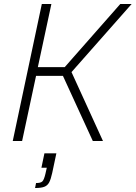

<svg xmlns="http://www.w3.org/2000/svg" viewBox="-20 -708 681 964"><path d="M44 0 190 -688H238L170 -371H305L584 -688H641L339 -346L497 0H446L296 -327H161L91 0ZM208 165 215 134H188L203 62H263L242 161Q235 193 226.5 208.5Q218 224 202 230Q186 236 156 236L161 211Q184 211 192.5 203Q201 195 208 165Z"/></svg>

Font: Saira Semi Condensed ExtraLight
Style: Italic
Weight: 200
Width: 4
Italic angle: -12°
Designer: Hector Gatti with collaboration of the Omnibus-Type team
Foundry: Omnibus-Type
Version: Version 1.001; ttfautohint (v1.8)